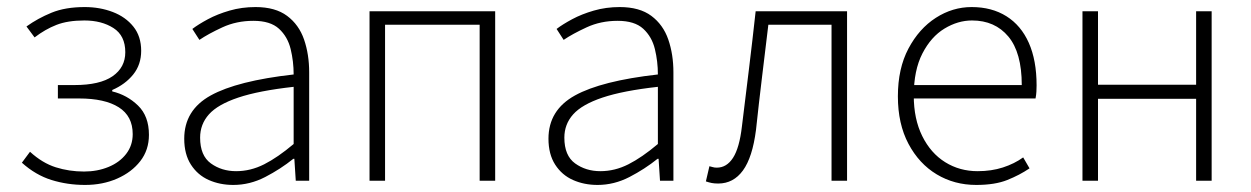

<svg xmlns="http://www.w3.org/2000/svg" viewBox="-20 -512 3545 544"><path d="M221 12Q171 12 126 -2Q81 -16 42 -51L65 -82Q100 -50 138 -38Q176 -26 218 -26Q256 -26 287.5 -39Q319 -52 337.5 -76Q356 -100 356 -132Q356 -183 316.5 -208Q277 -233 204 -233H144V-271H191Q263 -271 299 -296Q335 -321 335 -364Q335 -411 301.5 -432.5Q268 -454 219 -454Q172 -454 140 -441.5Q108 -429 78 -406L55 -437Q87 -460 126 -476Q165 -492 220 -492Q263 -492 299.5 -478Q336 -464 358 -436.5Q380 -409 380 -368Q380 -329 357.5 -301Q335 -273 298 -257V-253Q340 -243 371 -213Q402 -183 402 -130Q402 -87 377.5 -55.5Q353 -24 312 -6Q271 12 221 12Z M641 12Q603 12 571.5 -2Q540 -16 521 -45.5Q502 -75 502 -119Q502 -200 577 -241.5Q652 -283 812 -301Q812 -338 803.5 -373Q795 -408 770.5 -430.5Q746 -453 698 -453Q650 -453 610 -434.5Q570 -416 545 -399L525 -430Q542 -443 569 -457.5Q596 -472 630.5 -482Q665 -492 704 -492Q760 -492 793.5 -467Q827 -442 841.5 -400Q856 -358 856 -307V0H818L814 -62H811Q775 -33 731.5 -10.5Q688 12 641 12ZM649 -27Q690 -27 728.5 -46.5Q767 -66 812 -104V-266Q713 -255 655 -235.5Q597 -216 572 -188Q547 -160 547 -122Q547 -71 577.5 -49Q608 -27 649 -27Z M1027 0V-480H1383V0H1339V-442H1071V0Z M1673 12Q1635 12 1603.5 -2Q1572 -16 1553 -45.5Q1534 -75 1534 -119Q1534 -200 1609 -241.5Q1684 -283 1844 -301Q1844 -338 1835.5 -373Q1827 -408 1802.5 -430.5Q1778 -453 1730 -453Q1682 -453 1642 -434.5Q1602 -416 1577 -399L1557 -430Q1574 -443 1601 -457.5Q1628 -472 1662.5 -482Q1697 -492 1736 -492Q1792 -492 1825.5 -467Q1859 -442 1873.5 -400Q1888 -358 1888 -307V0H1850L1846 -62H1843Q1807 -33 1763.5 -10.5Q1720 12 1673 12ZM1681 -27Q1722 -27 1760.5 -46.5Q1799 -66 1844 -104V-266Q1745 -255 1687 -235.5Q1629 -216 1604 -188Q1579 -160 1579 -122Q1579 -71 1609.5 -49Q1640 -27 1681 -27Z M2015 8Q2004 8 1996.5 6.5Q1989 5 1980 2L1990 -41Q1995 -40 1999.5 -38.5Q2004 -37 2011 -37Q2039 -37 2057 -65Q2075 -93 2082 -153Q2092 -234 2102 -316Q2112 -398 2121 -480H2380V0H2336V-442H2157Q2148 -367 2139 -293Q2130 -219 2122 -144Q2112 -66 2085 -29Q2058 8 2015 8Z M2746 12Q2684 12 2634 -18Q2584 -48 2554 -104.5Q2524 -161 2524 -239Q2524 -318 2554 -374.5Q2584 -431 2631.5 -461.5Q2679 -492 2733 -492Q2790 -492 2831.5 -466Q2873 -440 2895 -390.5Q2917 -341 2917 -270Q2917 -262 2916.5 -252.5Q2916 -243 2914 -233H2551V-271H2875Q2875 -363 2837 -408.5Q2799 -454 2734 -454Q2694 -454 2656 -431Q2618 -408 2593.5 -360.5Q2569 -313 2569 -241Q2569 -175 2593 -126.5Q2617 -78 2658 -52.5Q2699 -27 2750 -27Q2789 -27 2821.5 -37.5Q2854 -48 2879 -66L2897 -35Q2869 -16 2834 -2Q2799 12 2746 12Z M3047 0V-480H3091V-272H3369V-480H3413V0H3369V-232H3091V0Z"/></svg>

Font: Source Sans 3 Light
Style: Regular
Weight: 300
Designer: Paul D. Hunt
Foundry: Adobe
Version: Version 3.052;hotconv 1.1.0;makeotfexe 2.6.0